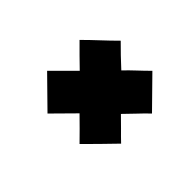

<svg xmlns="http://www.w3.org/2000/svg" viewBox="-85 -539 699 699"><g transform="rotate(-45 264.0 -190.0)"><path d="M287 -296Q307 -317 326 -336Q345 -355 366 -376Q392 -350 418 -322Q444 -294 470 -268Q452 -250 432.5 -230Q413 -210 395 -190Q415 -171 434 -150.5Q453 -130 474 -109L363 0Q344 -20 323 -39.5Q302 -59 282 -79Q264 -60 244 -40.5Q224 -21 206 -2Q178 -29 151 -55.5Q124 -82 98 -108Q118 -128 137.5 -147Q157 -166 177 -187L94 -269L203 -380Z"/></g></svg>

Font: Reem Kufi Fun
Style: Regular
Weight: 400
Designer: Khaled Hosny
Version: Version 1.005